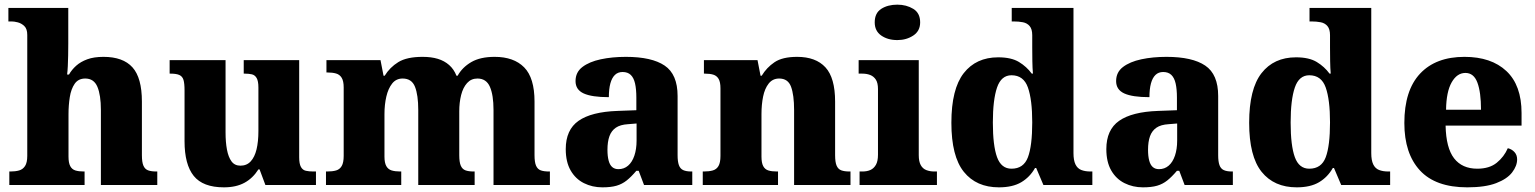

<svg xmlns="http://www.w3.org/2000/svg" viewBox="-20 -794 6589 824"><path d="M20 0V-58H25Q46 -58 62 -62.5Q78 -67 87.5 -81.5Q97 -96 97 -125V-644Q97 -670 84.5 -682Q72 -694 56.5 -698Q41 -702 30 -702H16V-760H273V-607Q273 -582 272.5 -556.5Q272 -531 271 -510Q270 -489 268 -474H276Q288 -495 307 -512Q326 -529 354.5 -539.5Q383 -550 424 -550Q508 -550 548.5 -505Q589 -460 589 -358V-128Q589 -98 595.5 -83Q602 -68 615.5 -63Q629 -58 651 -58H655V0H413V-322Q413 -386 398 -421.5Q383 -457 346 -457Q316 -457 300.5 -434.5Q285 -412 279.5 -377Q274 -342 274 -304V-122Q274 -95 281.5 -81Q289 -67 303.5 -62.5Q318 -58 340 -58H343V0Z M941 10Q851 10 811.5 -39Q772 -88 772 -188V-406Q772 -436 767.5 -451Q763 -466 750 -472Q737 -478 712 -478H708V-536H948V-226Q948 -184 954 -152Q960 -120 973.5 -101.5Q987 -83 1012 -83Q1039 -83 1056 -101.5Q1073 -120 1081 -153Q1089 -186 1089 -232V-418Q1089 -446 1081.5 -459Q1074 -472 1061 -475Q1048 -478 1030 -478H1026V-536H1264V-119Q1264 -91 1271.5 -77.5Q1279 -64 1293 -61Q1307 -58 1325 -58H1336V0H1119L1094 -67H1089Q1065 -29 1029 -9.5Q993 10 941 10Z M1379 0V-58H1384Q1407 -58 1422.5 -62.5Q1438 -67 1446.5 -81.5Q1455 -96 1455 -125V-419Q1455 -446 1446.5 -460Q1438 -474 1422.5 -478.5Q1407 -483 1385 -483H1381V-536H1613L1626 -469H1631Q1653 -505 1689.5 -527.5Q1726 -550 1794 -550Q1831 -550 1859 -541.5Q1887 -533 1907.5 -515Q1928 -497 1939 -469H1944Q1964 -505 2002.5 -527.5Q2041 -550 2103 -550Q2185 -550 2229.5 -505Q2274 -460 2274 -358V-128Q2274 -98 2280.5 -83Q2287 -68 2300.5 -63Q2314 -58 2336 -58H2340V0H2098V-322Q2098 -386 2082.5 -421.5Q2067 -457 2029 -457Q2002 -457 1984.5 -437.5Q1967 -418 1959 -386Q1951 -354 1951 -316V-128Q1951 -98 1957.5 -83Q1964 -68 1977.5 -63Q1991 -58 2013 -58H2017V0H1775V-322Q1775 -386 1761 -421.5Q1747 -457 1708 -457Q1680 -457 1663 -435.5Q1646 -414 1638 -379.5Q1630 -345 1630 -304V-122Q1630 -95 1638 -81Q1646 -67 1661 -62.5Q1676 -58 1698 -58H1702V0Z M2565 10Q2522 10 2486 -8Q2450 -26 2429 -62.5Q2408 -99 2408 -154Q2408 -237 2463 -275.5Q2518 -314 2630 -318L2711 -321V-375Q2711 -411 2705.5 -435.5Q2700 -460 2687 -472.5Q2674 -485 2652 -485Q2632 -485 2619 -472.5Q2606 -460 2599.5 -436Q2593 -412 2593 -377Q2520 -377 2485 -393Q2450 -409 2450 -446Q2450 -484 2479.5 -506.5Q2509 -529 2558 -539.5Q2607 -550 2666 -550Q2777 -550 2832.5 -512.5Q2888 -475 2888 -382V-128Q2888 -101 2893.5 -85.5Q2899 -70 2912 -64Q2925 -58 2947 -58H2951V0H2744L2721 -61H2711Q2689 -35 2669.5 -19.5Q2650 -4 2626 3Q2602 10 2565 10ZM2634 -68Q2658 -68 2675.5 -83Q2693 -98 2702.5 -126Q2712 -154 2712 -191V-264L2675 -261Q2642 -259 2623 -246Q2604 -233 2595.5 -209.5Q2587 -186 2587 -151Q2587 -124 2592 -105Q2597 -86 2607.5 -77Q2618 -68 2634 -68Z M2996 0V-58H3000Q3023 -58 3039 -62.5Q3055 -67 3063.5 -81.5Q3072 -96 3072 -125V-415Q3072 -442 3064 -455.5Q3056 -469 3041.5 -473.5Q3027 -478 3005 -478H3001V-536H3231L3244 -469H3249Q3270 -504 3304 -527Q3338 -550 3401 -550Q3481 -550 3522.5 -505Q3564 -460 3564 -358V-128Q3564 -98 3570.5 -83Q3577 -68 3590.5 -63Q3604 -58 3626 -58H3630V0H3388V-322Q3388 -386 3375 -421.5Q3362 -457 3324 -457Q3296 -457 3279 -435.5Q3262 -414 3255 -379.5Q3248 -345 3248 -304V-122Q3248 -95 3255.5 -81Q3263 -67 3277.5 -62.5Q3292 -58 3314 -58H3319V0Z M3669 0V-58H3681Q3701 -58 3715.5 -64.5Q3730 -71 3739 -86.5Q3748 -102 3748 -130V-412Q3748 -438 3739 -452Q3730 -466 3715 -472Q3700 -478 3681 -478H3665V-536H3923V-128Q3923 -101 3931.5 -85.5Q3940 -70 3955.5 -64Q3971 -58 3990 -58H4001V0ZM3831 -622Q3790 -622 3762 -641.5Q3734 -661 3734 -698Q3734 -738 3762 -756Q3790 -774 3831 -774Q3870 -774 3899.5 -756Q3929 -738 3929 -698Q3929 -661 3899.5 -641.5Q3870 -622 3831 -622Z M4267 10Q4170 10 4116.5 -56.5Q4063 -123 4063 -267Q4063 -412 4116 -480Q4169 -548 4264 -548Q4320 -548 4353 -528Q4386 -508 4408 -478H4413Q4411 -501 4410.5 -532Q4410 -563 4410 -591V-643Q4410 -669 4399 -682Q4388 -695 4370 -698.5Q4352 -702 4330 -702H4322V-760H4587V-137Q4587 -106 4595.5 -88.5Q4604 -71 4620.5 -64.5Q4637 -58 4660 -58H4668V0H4458L4427 -73H4422Q4400 -34 4363 -12Q4326 10 4267 10ZM4321 -70Q4373 -70 4391.5 -119Q4410 -168 4410 -269Q4410 -366 4391.5 -418.5Q4373 -471 4321 -471Q4277 -471 4259 -418.5Q4241 -366 4241 -268Q4241 -169 4259 -119.5Q4277 -70 4321 -70Z M4885 10Q4842 10 4806 -8Q4770 -26 4749 -62.5Q4728 -99 4728 -154Q4728 -237 4783 -275.5Q4838 -314 4950 -318L5031 -321V-375Q5031 -411 5025.5 -435.5Q5020 -460 5007 -472.5Q4994 -485 4972 -485Q4952 -485 4939 -472.5Q4926 -460 4919.5 -436Q4913 -412 4913 -377Q4840 -377 4805 -393Q4770 -409 4770 -446Q4770 -484 4799.5 -506.5Q4829 -529 4878 -539.5Q4927 -550 4986 -550Q5097 -550 5152.5 -512.5Q5208 -475 5208 -382V-128Q5208 -101 5213.5 -85.5Q5219 -70 5232 -64Q5245 -58 5267 -58H5271V0H5064L5041 -61H5031Q5009 -35 4989.5 -19.5Q4970 -4 4946 3Q4922 10 4885 10ZM4954 -68Q4978 -68 4995.5 -83Q5013 -98 5022.5 -126Q5032 -154 5032 -191V-264L4995 -261Q4962 -259 4943 -246Q4924 -233 4915.5 -209.5Q4907 -186 4907 -151Q4907 -124 4912 -105Q4917 -86 4927.5 -77Q4938 -68 4954 -68Z M5545 10Q5448 10 5394.5 -56.5Q5341 -123 5341 -267Q5341 -412 5394 -480Q5447 -548 5542 -548Q5598 -548 5631 -528Q5664 -508 5686 -478H5691Q5689 -501 5688.5 -532Q5688 -563 5688 -591V-643Q5688 -669 5677 -682Q5666 -695 5648 -698.5Q5630 -702 5608 -702H5600V-760H5865V-137Q5865 -106 5873.5 -88.5Q5882 -71 5898.5 -64.5Q5915 -58 5938 -58H5946V0H5736L5705 -73H5700Q5678 -34 5641 -12Q5604 10 5545 10ZM5599 -70Q5651 -70 5669.5 -119Q5688 -168 5688 -269Q5688 -366 5669.5 -418.5Q5651 -471 5599 -471Q5555 -471 5537 -418.5Q5519 -366 5519 -268Q5519 -169 5537 -119.5Q5555 -70 5599 -70Z M6277 10Q6141 10 6074 -62.5Q6007 -135 6007 -266Q6007 -406 6074.5 -478Q6142 -550 6265 -550Q6380 -550 6445 -489Q6510 -428 6510 -309V-255H6184Q6186 -159 6220.5 -114.5Q6255 -70 6320 -70Q6372 -70 6403.5 -95.5Q6435 -121 6451 -158Q6468 -154 6479.5 -141.5Q6491 -129 6491 -110Q6491 -82 6469.5 -54Q6448 -26 6401 -8Q6354 10 6277 10ZM6336 -323Q6336 -398 6320.5 -439.5Q6305 -481 6269 -481Q6233 -481 6210 -440.5Q6187 -400 6186 -323Z"/></svg>

Font: Noto Rashi Hebrew ExtraBold
Style: Regular
Weight: 800
Version: Version 1.006